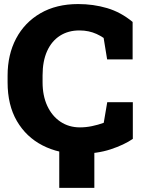

<svg xmlns="http://www.w3.org/2000/svg" viewBox="-20 -741 694 938"><path d="M368.7 10.3Q267.1 10.3 187.5 -30.8Q107.9 -71.8 62.5 -149.7Q17.1 -227.5 17.1 -338.9V-371.6Q17.1 -474.1 58.8 -553Q100.6 -631.8 178 -676.5Q255.4 -721.2 361.8 -721.2Q436 -721.2 503.2 -701.4Q570.3 -681.6 627.9 -633.8V-450.7H503.4L486.3 -555.7Q469.7 -566.9 451.4 -575.2Q433.1 -583.5 412.4 -587.9Q391.6 -592.3 367.7 -592.3Q313.5 -592.3 272.9 -566.4Q232.4 -540.5 210.2 -491.5Q188 -442.4 188 -372.6V-338.9Q188 -273.4 210.9 -223.9Q233.9 -174.3 275.1 -146.5Q316.4 -118.7 370.6 -118.7Q399.4 -118.7 429.2 -124.8Q459 -130.9 486.8 -141.1L503.9 -241.7H628.9V-62.5Q586.4 -33.2 520.5 -11.5Q454.6 10.3 368.7 10.3ZM269.5 176.8V-95.7H440.9V176.8Z"/></svg>

Font: Roboto Slab LO Black
Style: Regular
Weight: 900
Designer: Google
Version: Version 2.000